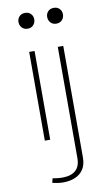

<svg xmlns="http://www.w3.org/2000/svg" viewBox="-101 -742 584 1030"><g transform="rotate(-10 191.0 -227.5)"><path d="M226.1 -650.9Q226.1 -632.8 237.8 -620.1Q249.5 -607.4 269 -607.4Q288.6 -607.4 300.3 -620.1Q312 -632.8 312 -650.9Q312 -668.9 300.3 -681.2Q288.6 -693.4 269 -693.4Q249.5 -693.4 237.8 -681.2Q226.1 -668.9 226.1 -650.9ZM98.6 230Q112.8 233.4 127.9 235.6Q143.1 237.8 158.2 237.8Q193.8 237.8 222.4 225.8Q251 213.9 267.6 188.7Q284.2 163.6 284.2 123.5V-483.4H254.4V121.6Q254.4 168 229.2 189.7Q204.1 211.4 158.7 211.4Q143.1 211.4 128.2 209.7Q113.3 208 104.5 206.1ZM69.8 -650.9Q69.8 -632.8 81.5 -620.1Q93.3 -607.4 112.8 -607.4Q132.3 -607.4 144 -620.1Q155.8 -632.8 155.8 -650.9Q155.8 -668.9 144 -681.2Q132.3 -693.4 112.8 -693.4Q93.3 -693.4 81.5 -681.2Q69.8 -668.9 69.8 -650.9ZM98.6 -483.4V0H127.9V-483.4Z"/></g></svg>

Font: Estedad-FD-VF Thin
Style: Regular
Weight: 100
Designer: Amin Abedi
Version: Version 5.0